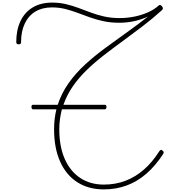

<svg xmlns="http://www.w3.org/2000/svg" viewBox="-20 -1440 1392 1477"><path d="M779 17Q661 17 575 -38Q489 -93 442.5 -197Q396 -301 396 -446Q396 -487 400.5 -525Q405 -563 414 -599H234Q228 -599 225 -604.5Q222 -610 222 -618Q222 -626 225 -630Q228 -634 234 -634H424Q454 -725 508.5 -801.5Q563 -878 634.5 -943.5Q706 -1009 788 -1069.5Q870 -1130 954.5 -1190Q1039 -1250 1119 -1313Q1067 -1289 1011.5 -1277Q956 -1265 898 -1265Q831 -1265 775.5 -1277Q720 -1289 671.5 -1306.5Q623 -1324 576 -1341.5Q529 -1359 481.5 -1371Q434 -1383 379 -1383Q305 -1383 252 -1351Q199 -1319 170.5 -1258.5Q142 -1198 142 -1116Q142 -1108 138 -1103.5Q134 -1099 123 -1099Q114 -1099 109.5 -1103.5Q105 -1108 105 -1116Q105 -1209 137.5 -1277.5Q170 -1346 232 -1383Q294 -1420 381 -1420Q438 -1420 488 -1408Q538 -1396 585 -1378.5Q632 -1361 680 -1343Q728 -1325 782 -1313Q836 -1301 899 -1301Q959 -1301 1015 -1312.5Q1071 -1324 1119 -1345.5Q1167 -1367 1199 -1396Q1205 -1403 1212 -1401.5Q1219 -1400 1226 -1392Q1233 -1383 1233 -1376Q1233 -1369 1226 -1362Q1154 -1297 1077.5 -1238.5Q1001 -1180 925.5 -1125Q850 -1070 779 -1015Q708 -960 647.5 -901.5Q587 -843 541 -777Q495 -711 468 -634H787Q793 -634 796 -630Q799 -626 799 -618Q799 -610 796 -604.5Q793 -599 787 -599H456Q447 -563 441.5 -525Q436 -487 436 -446Q436 -312 478.5 -216.5Q521 -121 598 -70.5Q675 -20 779 -20Q868 -20 944.5 -49Q1021 -78 1086.5 -135Q1152 -192 1205 -276Q1211 -284 1215.5 -286.5Q1220 -289 1227 -284Q1236 -278 1238.5 -271.5Q1241 -265 1236 -257Q1179 -168 1108.5 -106Q1038 -44 955.5 -13.5Q873 17 779 17Z"/></svg>

Font: Playwrite BE WAL Thin
Style: Regular
Weight: 250
Version: Version 1.002